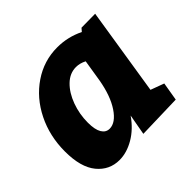

<svg xmlns="http://www.w3.org/2000/svg" viewBox="-141 -707 876 876"><g transform="rotate(-45 297.0 -268.5)"><path d="M560 -537 493 -113 558 -89 543 0 328 6 346 -94Q310 -42 262 -14Q214 14 167 14Q102 14 60 -37Q18 -88 18 -190Q18 -289 59 -371.5Q100 -454 171.5 -502.5Q243 -551 329 -551Q397 -551 458 -521L471 -536ZM359 -308 376 -414Q351 -427 326 -427Q286 -427 254 -396Q222 -365 203.5 -314.5Q185 -264 185 -209Q185 -164 198.5 -141.5Q212 -119 236 -119Q275 -119 309.5 -170.5Q344 -222 359 -308Z"/></g></svg>

Font: Bitter Pro ExtraBold
Style: Italic
Weight: 800
Italic angle: -9°
Designer: Sol Matas, and Bitter project Authors
Foundry: Sol Matas
Version: Version 1.010